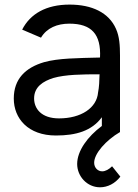

<svg xmlns="http://www.w3.org/2000/svg" viewBox="-20 -575 602 836"><path d="M76.5 -446 158.5 -411C184 -453.5 229 -472 282 -472C379 -472 420.5 -425.5 415.5 -324.5C315.5 -322 234 -321.5 172.5 -304.5C90.5 -280.5 40 -231 40 -146C40 -59 102.5 15 223.5 15C311.5 15 379.5 -5 423.5 -64.5V-26.5C361.5 19.5 316 82 316 139C316 192.5 359 240.5 415.5 240.5C448 240.5 481 224.5 504 194L468 149C454.5 162.5 439 171 425 171C406 171 390 155.5 390 133.5C390 93.5 441.5 35.5 502.5 0V-334C502.5 -377 500 -416.5 485 -449.5C454 -520 380.5 -555 283 -555C180.5 -555 111.5 -514.5 76.5 -446ZM128.5 -146.5C128.5 -197 168 -221.5 212.5 -235.5C265 -250.5 337 -251.5 413.5 -251.5C413 -225.5 411.5 -193.5 407 -172.5C401.5 -105 333 -59.5 237 -59.5C160 -59.5 128.5 -102 128.5 -146.5Z"/></svg>

Font: Eudonet Medium
Style: Regular
Weight: 500
Designer: Mikhail Sharanda
Foundry: Mikhail Sharanda
Version: Version 4.503;Glyphs 3.1.2 (3151)